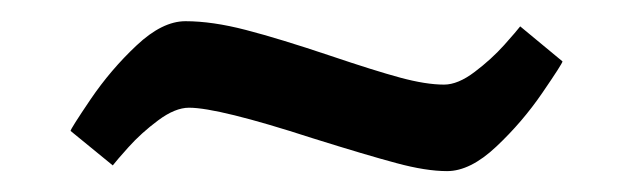

<svg xmlns="http://www.w3.org/2000/svg" viewBox="-20 -337 600 182"><path d="M400.9 -256.8Q383.8 -256.8 359.4 -263.4Q335 -270 293 -284.2Q245.1 -300.3 213.1 -308.6Q181.2 -316.9 155.8 -316.9Q133.8 -316.9 109.4 -293.9Q85 -271 65.9 -242.9Q46.9 -214.8 46.9 -212.9L86.9 -180.2Q89.8 -184.1 101.8 -197.5Q113.8 -210.9 129.9 -222.9Q146 -234.9 159.2 -234.9Q187 -234.9 275.9 -206.1Q327.6 -189.9 355.7 -182.4Q383.8 -174.8 403.8 -174.8Q425.8 -174.8 450.4 -198Q475.1 -221.2 494.1 -249Q513.2 -276.9 513.2 -278.8L473.1 -312Q470.2 -308.1 458 -294.4Q445.8 -280.8 429.9 -268.8Q414.1 -256.8 400.9 -256.8Z"/></svg>

Font: Sura
Style: Regular
Weight: 400
Designer: Carolina Giovagnoli
Foundry: Huerta Tipografica
Version: Version 1.003;PS 001.002;hotconv 1.0.70;makeotf.lib2.5.58329